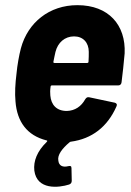

<svg xmlns="http://www.w3.org/2000/svg" viewBox="-20 -542 509 744"><path d="M239 -112C199 -112 178 -136 175 -172C174 -182 174 -193 176 -206C176 -209 178 -211 181 -211H438C445 -211 450 -215 451 -223C455 -254 460 -300 463 -335C468 -445 401 -522 280 -522C171 -522 88 -455 61 -355C54 -328 47 -290 44 -257C39 -217 37 -181 40 -149C46 -70 85 -17 160 2C164 2 164 5 161 8C124 44 109 82 113 119C123 195 207 186 248 173C255 170 258 166 258 158L257 110C257 101 253 100 244 102C224 107 208 101 206 80C202 59 220 34 250 9C251 8 253 7 255 7C336 -4 396 -50 431 -129C435 -137 432 -142 425 -144L326 -165C318 -167 314 -163 310 -157C295 -130 271 -113 239 -112ZM267 -401C302 -401 324 -377 324 -341C324 -329 324 -316 323 -303C323 -300 321 -298 318 -298H191C188 -298 186 -300 187 -303C190 -317 192 -329 195 -341C204 -377 231 -401 267 -401Z"/></svg>

Font: Barlow Semi Condensed
Style: Bold Italic
Weight: 700
Width: 4
Italic angle: -7°
Designer: Jeremy Tribby
Foundry: Tribby Type
Version: Version 1.422;hotconv 1.0.109;makeotfexe 2.5.65596